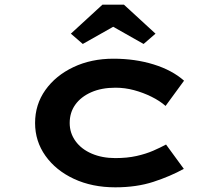

<svg xmlns="http://www.w3.org/2000/svg" viewBox="-20 -791 931 821"><path d="M473 10Q374 10 296.5 -26Q219 -62 174.5 -124.5Q130 -187 130 -265Q130 -344 174 -406Q218 -468 294 -504Q370 -540 465 -540Q558 -540 637 -515.5Q716 -491 767 -446L688 -338Q663 -360 627.5 -377.5Q592 -395 553 -405.5Q514 -416 474 -416Q414 -416 370 -396.5Q326 -377 302 -343.5Q278 -310 278 -265Q278 -222 303 -187.5Q328 -153 372.5 -134Q417 -115 473 -115Q524 -115 564 -124Q604 -133 635 -146.5Q666 -160 690 -173L766 -69Q708 -37 636 -13.5Q564 10 473 10ZM334 -603 283 -647 418 -771H510L645 -647L594 -603L449 -685H479Z"/></svg>

Font: Lexend Zetta SemiBold
Style: Regular
Weight: 600
Designer: Bonnie Shaver-Troup, Thomas Jockin
Foundry: Lexend
Version: Version 1.007